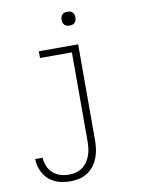

<svg xmlns="http://www.w3.org/2000/svg" viewBox="-100 -787 799 1068"><g transform="rotate(-10 300.0 -253.0)"><path d="M210 213Q188 213 166.5 209.5Q145 206 125 197Q105 188 88.5 173.5Q72 159 61 140Q50 121 44 100Q38 79 38 57H80Q81 81 90.5 104.5Q100 128 118.5 144.5Q137 161 161 168Q185 175 210 175Q230 175 249.5 169.5Q269 164 285 152.5Q301 141 312.5 124Q324 107 330.5 88.5Q337 70 339.5 50Q342 30 342 10V-492H162V-530H384V10Q384 35 380.5 60.5Q377 86 368 109.5Q359 133 343.5 153.5Q328 174 306.5 188Q285 202 260 207.5Q235 213 210 213ZM356 -641Q348 -641 340.5 -643Q333 -645 327 -651Q321 -657 319 -664.5Q317 -672 317 -680Q317 -688 319 -695.5Q321 -703 327 -709Q333 -715 340.5 -717Q348 -719 356 -719Q364 -719 371.5 -717Q379 -715 385 -709Q391 -703 393 -695.5Q395 -688 395 -680Q395 -672 393 -664.5Q391 -657 385 -651Q379 -645 371.5 -643Q364 -641 356 -641Z"/></g></svg>

Font: Iosevka Curly Slab XLtEx
Style: Regular
Weight: 200
Width: 7
Monospace: yes
Designer: Belleve Invis
Foundry: Belleve Invis
Version: Version 11.1.0; ttfautohint (v1.8.3)